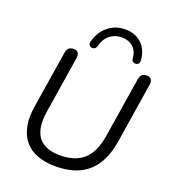

<svg xmlns="http://www.w3.org/2000/svg" viewBox="-165 -1057 1058 1187"><g transform="rotate(20 364.0 -463.0)"><path d="M335.2 8.9Q268.7 8.9 217.6 -10Q166.5 -29 133.9 -67.4Q101.3 -105.9 89.7 -163.3Q78 -220.6 90.5 -296.9L150.3 -672.6Q153.7 -693 165.1 -702.5Q176.5 -711.9 195.9 -711.9Q216.2 -711.9 225.4 -700Q234.6 -688.1 231.2 -665.3L171.9 -289.5Q154.2 -177.1 196.9 -120.8Q239.6 -64.5 339.4 -64.5Q437.8 -64.5 494.1 -114.1Q550.3 -163.8 568 -273.3L631.7 -672.6Q635.1 -693 646.5 -702.5Q657.9 -711.9 677.3 -711.9Q697.2 -711.9 706.4 -700Q715.6 -688.1 712.2 -665.3L649.9 -269.5Q635.4 -177.6 596.9 -115.7Q558.5 -53.9 493.7 -22.5Q428.8 8.9 335.2 8.9ZM297.3 -756.9Q286.1 -758.4 280 -768Q273.9 -777.5 278.2 -791.7Q296.1 -858.5 343.7 -896.6Q391.4 -934.8 454.7 -934.8Q521.9 -934.8 563.8 -894.7Q605.7 -854.6 609.9 -787.2Q611.3 -774 605.4 -766.2Q599.6 -758.4 587.3 -756.9Q579.5 -756.5 573.2 -758.7Q566.8 -760.9 563.2 -766.3Q559.5 -771.7 558.6 -780Q556.2 -827.7 526.9 -854.3Q497.5 -880.9 451.7 -880.9Q406.8 -880.9 373.7 -854.5Q340.5 -828.1 328.1 -778.5Q326.2 -771.2 322 -766Q317.9 -760.9 311.8 -758.7Q305.6 -756.5 297.3 -756.9Z"/></g></svg>

Font: Nunito ExtraLight
Style: Italic
Weight: 200
Italic angle: -9°
Designer: Vernon Adams
Foundry: Vernon Adams
Version: Version 3.602